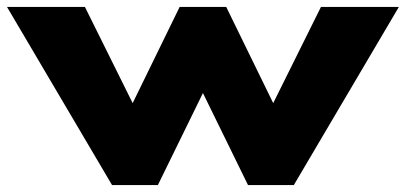

<svg xmlns="http://www.w3.org/2000/svg" viewBox="-67 -533 1169 553"><path d="M387.7 0 517.5 -265 647.3 0H779.3L1081.8 -513H857.4L719.9 -236L584.6 -513H450.4L315.1 -236L177.6 -513H-46.8L255.7 0Z"/></svg>

Font: Hussar
Style: BdWide
Weight: 700
Foundry: Cannot Into Space Fonts
Version: Version 2.00